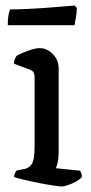

<svg xmlns="http://www.w3.org/2000/svg" viewBox="-20 -674 328 694"><path d="M202 0Q195 0 172 -3.5Q149 -7 121 -12.5Q93 -18 68 -24Q43 -30 31 -34Q31 -42 34.5 -48.5Q38 -55 41 -58L68 -63Q84 -66 94.5 -80.5Q105 -95 105 -143V-397Q105 -415 91 -421L30 -444Q31 -455 34.5 -462.5Q38 -470 41 -473Q57 -482 82.5 -491Q108 -500 123 -500Q150 -500 171 -478.5Q192 -457 192 -427V-123Q192 -102 188.5 -87Q185 -72 182 -66L269 -57Q271 -55 273.5 -49Q276 -43 276 -35Q271 -27 257 -19Q243 -11 227.5 -5.5Q212 0 202 0ZM8 -583Q8 -606 11 -621Q14 -636 17 -640Q41 -640 75 -641.5Q109 -643 144 -645.5Q179 -648 207.5 -650.5Q236 -653 250 -654L258 -645Q257 -625 254 -608Q251 -591 249 -583Z"/></svg>

Font: Texturina 72pt Medium
Style: Regular
Weight: 500
Designer: Guillermo Torres Carreño
Foundry: Omnibus-Type
Version: Version 1.002; ttfautohint (v1.8.3)